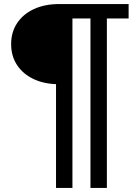

<svg xmlns="http://www.w3.org/2000/svg" viewBox="-20 -720 683 950"><path d="M257.2 210V-323.8L273.8 -303.2Q200.9 -303.2 147.2 -328.4Q93.6 -353.6 64.3 -398.2Q35.1 -442.9 35.1 -501.6Q35.1 -560.3 64.3 -605Q93.6 -649.7 147.2 -674.8Q200.9 -700 273.8 -700H616.4V-628.6H508.8V210H427.6V-628.6H338.4V210Z"/></svg>

Font: Geologica-Sharp
Style: Regular
Weight: 100
Designer: Sindre Bremnes, Frode Helland
Foundry: Monokrom Skriftforlag AS
Version: Version 1.010;gftools[0.9.28]